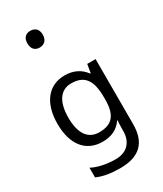

<svg xmlns="http://www.w3.org/2000/svg" viewBox="-284 -1052 1183 1394"><g transform="rotate(-30 307.5 -355.5)"><path d="M221 -811C261 -811 287 -837 287 -881C287 -924 264 -951 221 -951C180 -951 158 -925 158 -881C158 -836 182 -811 221 -811ZM275 -546C137 -546 55 -438 55 -267C55 -92 137 10 276 10C349 10 405 -16 442 -71H446C445 -59 443 -21 443 -5V16C443 110 387 167 295 167C218 167 148 152 97 125V206C148 229 212 240 290 240C454 240 530 162 530 9V-536H460L448 -465H443C403 -520 345 -546 275 -546ZM287 -472C395 -472 444 -413 444 -267V-246C444 -117 397 -62 289 -62C195 -62 146 -134 146 -266C146 -398 197 -472 287 -472Z"/></g></svg>

Font: Noto Sans Tifinagh Agraw Imazighen
Style: Regular
Weight: 400
Designer: JamraPatel
Foundry: JamraPatel LLC
Version: Version 2.006